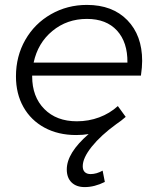

<svg xmlns="http://www.w3.org/2000/svg" viewBox="-20 -547 639 782"><path d="M111 -239V-236Q111 -153 160.5 -103Q210 -53 293 -53Q341 -53 384 -69Q427 -85 460 -115L492 -71Q474 -55 453 -41Q391 4 354 50Q317 96 317 130Q317 146 325.5 154Q334 162 349 162Q373 162 398 148L407 194Q365 215 325 215Q291 215 271.5 196Q252 177 252 143Q252 76 341 -1Q318 3 290 3Q217 3 161.5 -27Q106 -57 75.5 -111Q45 -165 45 -236Q45 -318 83 -384.5Q121 -451 187.5 -489Q254 -527 334 -527Q438 -527 498.5 -465Q559 -403 559 -299Q559 -274 554 -239ZM117 -292H499Q500 -375 456.5 -422.5Q413 -470 334 -470Q253 -470 193.5 -421Q134 -372 117 -292Z"/></svg>

Font: Gontserrat Light
Style: Italic
Weight: 300
Italic angle: -11.3°
Designer: Julieta Ulanovsky
Foundry: Julieta Ulanovsky
Version: Version 6.001